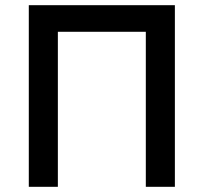

<svg xmlns="http://www.w3.org/2000/svg" viewBox="-20 -720 786 740"><path d="M91 0V-700H654V0H542V-597.5H203V0Z"/></svg>

Font: Geologica Thin Roman
Style: Regular
Weight: 400
Version: Version 1.010;gftools[0.9.28]